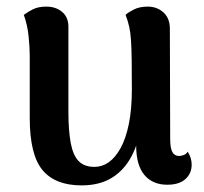

<svg xmlns="http://www.w3.org/2000/svg" viewBox="-20 -547 618 581"><path d="M427 -527Q455 -527 474.5 -509.5Q494 -492 494 -460L495 -127Q495 -99 501.5 -87Q508 -75 522 -75Q527 -75 535 -77.5Q543 -80 548 -88Q560 -69 560 -49Q560 -22 541 -5Q522 12 486 12Q442 12 417 -17.5Q392 -47 392 -107V-152L408 -178Q401 -118 378.5 -75Q356 -32 318.5 -9Q281 14 227 14Q147 14 108.5 -32.5Q70 -79 70 -190V-379Q70 -403 66.5 -437.5Q63 -472 52 -502Q64 -511 80 -519Q96 -527 120 -527Q149 -527 168 -511Q187 -495 187 -466V-208Q187 -152 194 -114.5Q201 -77 218 -59.5Q235 -42 266 -42Q289 -42 309 -56Q329 -70 345 -99Q361 -128 370 -172.5Q379 -217 379 -277Q379 -330 378.5 -365Q378 -400 376.5 -424Q375 -448 371 -466Q367 -484 360 -502Q367 -509 384.5 -518Q402 -527 427 -527Z"/></svg>

Font: Arima Thin SemiBold
Style: Regular
Weight: 600
Version: Version 1.100